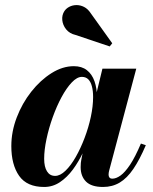

<svg xmlns="http://www.w3.org/2000/svg" viewBox="-20 -733 610 763"><path d="M155.5 10Q87 10 56 -34.2Q25 -78.5 25 -152.5Q25 -210 46.5 -266.2Q68 -322.5 104.2 -368.5Q140.5 -414.5 184.5 -442.2Q228.5 -470 273.5 -470Q305 -470 325.2 -454.2Q345.5 -438.5 355.5 -410.2Q365.5 -382 365.5 -344.5Q365.5 -319.5 359.2 -283.8Q353 -248 341 -208Q329 -168 311 -129.5Q293 -91 269.8 -59.5Q246.5 -28 218 -9Q189.5 10 155.5 10ZM199 -34Q219 -34 240.2 -54.5Q261.5 -75 281 -109.2Q300.5 -143.5 316.2 -185Q332 -226.5 341 -268.8Q350 -311 350 -347.5Q350 -372 345.2 -390Q340.5 -408 330.8 -417.8Q321 -427.5 305.5 -427.5Q286 -427.5 265 -405.2Q244 -383 224.5 -346.8Q205 -310.5 189.5 -267.2Q174 -224 164.8 -180.5Q155.5 -137 155.5 -102Q155.5 -70 166.8 -52Q178 -34 199 -34ZM389.5 10Q343.5 10 322 -11.2Q300.5 -32.5 300.5 -69Q300.5 -78.5 301.2 -85.5Q302 -92.5 303 -97.5L318 -175L344 -254.5L358 -340.5L387 -460H521.5L413.5 -54Q411.5 -46 411.5 -38.5Q411.5 -32 415 -27.5Q418.5 -23 426.5 -23Q441.5 -23 459 -35.5Q476.5 -48 496.8 -78.2Q517 -108.5 540 -162.5L559.5 -156Q535 -98.5 510 -61.8Q485 -25 455.8 -7.5Q426.5 10 389.5 10ZM416 -548.5 280.5 -594Q256.5 -599.5 243 -616.2Q229.5 -633 227.5 -653Q225.5 -673 236 -689Q243 -699.5 255.5 -706Q268 -712.5 283.5 -712.8Q299 -713 314 -705.5Q329 -698 340.5 -680.5L426 -561Z"/></svg>

Font: Bodoni Moda 11pt
Style: Bold Italic
Weight: 700
Italic angle: -13°
Designer: Owen Earl
Foundry: indestructible type
Version: Version 2.004